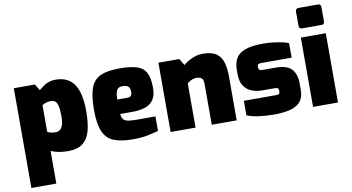

<svg xmlns="http://www.w3.org/2000/svg" viewBox="-91 -1000 2697 1471"><g transform="rotate(-10 1257.5 -264.5)"><path d="M44 237V-539H208L238 -490Q258 -507 277 -520Q296 -533 318.5 -540.5Q341 -548 370 -548Q418 -548 454 -531Q490 -514 513.5 -479.5Q537 -445 548.5 -392Q560 -339 560 -268Q560 -184 544.5 -122Q529 -60 488 -26Q447 8 370 8Q336 8 301 2Q266 -4 238 -17V237ZM304 -151Q318 -151 332.5 -159.5Q347 -168 356.5 -193Q366 -218 366 -268Q366 -318 359 -345.5Q352 -373 338.5 -383Q325 -393 305 -393Q284 -393 266 -386.5Q248 -380 238 -373V-166Q248 -159 266.5 -155Q285 -151 304 -151Z M875 5Q783 5 727 -18Q671 -41 645.5 -100.5Q620 -160 620 -268Q620 -379 643 -439.5Q666 -500 719.5 -524Q773 -548 866 -548Q952 -548 1002 -532Q1052 -516 1073.5 -474.5Q1095 -433 1095 -357Q1095 -298 1072 -264.5Q1049 -231 1007 -217Q965 -203 908 -203H812Q815 -179 824 -164.5Q833 -150 857 -144Q881 -138 928 -138H1075V-25Q1040 -15 991.5 -5Q943 5 875 5ZM810 -316H887Q907 -316 916 -325Q925 -334 925 -356Q925 -375 919 -387Q913 -399 900 -404.5Q887 -410 866 -410Q847 -410 834.5 -402Q822 -394 816 -373.5Q810 -353 810 -316Z M1169 0V-539H1331L1363 -487Q1388 -510 1430 -529Q1472 -548 1515 -548Q1585 -548 1621 -521.5Q1657 -495 1670 -449.5Q1683 -404 1683 -348V0H1489V-322Q1489 -343 1482 -354Q1475 -365 1463.5 -369.5Q1452 -374 1436 -374Q1423 -374 1409 -370Q1395 -366 1383.5 -359Q1372 -352 1363 -343V0Z M1972 6Q1943 6 1914 4Q1885 2 1857.5 -1.5Q1830 -5 1806 -11Q1782 -17 1763 -25V-138H2013Q2026 -138 2032.5 -140.5Q2039 -143 2041 -147.5Q2043 -152 2043 -158V-171Q2043 -181 2036.5 -186.5Q2030 -192 2006 -192H1916Q1871 -192 1833.5 -207Q1796 -222 1773.5 -256Q1751 -290 1751 -347V-380Q1751 -432 1771 -468.5Q1791 -505 1842 -524.5Q1893 -544 1985 -544Q2022 -544 2060 -539.5Q2098 -535 2130.5 -528Q2163 -521 2181 -513V-400H1944Q1929 -400 1922 -395.5Q1915 -391 1915 -380V-367Q1915 -359 1918.5 -354.5Q1922 -350 1931 -348Q1940 -346 1955 -346H2048Q2136 -346 2171.5 -306Q2207 -266 2207 -198V-143Q2207 -89 2181 -56Q2155 -23 2103 -8.5Q2051 6 1972 6Z M2299 -607Q2275 -607 2275 -630V-741Q2275 -766 2299 -766H2451Q2462 -766 2467.5 -759Q2473 -752 2473 -741V-630Q2473 -607 2451 -607ZM2277 0V-539H2471V0Z"/></g></svg>

Font: Exo Thin Black
Style: Regular
Weight: 900
Version: Version 2.000